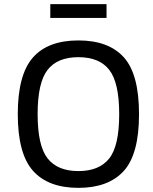

<svg xmlns="http://www.w3.org/2000/svg" viewBox="-20 -883 733 917"><path d="M354.5 14.2Q210 14.2 137.5 -67.4Q64.9 -148.9 64.9 -337.9Q64.9 -525.4 136.7 -607.7Q208.5 -689.9 354.5 -689.9Q498.5 -689.9 571.3 -609.4Q644 -528.8 644 -337.9Q644 -146 570.6 -65.9Q497.1 14.2 354.5 14.2ZM354.5 -65.9Q453.6 -65.9 501.5 -126Q549.3 -186 549.3 -337.9Q549.3 -487.8 502.2 -548.8Q455.1 -609.9 354.5 -609.9Q253.9 -609.9 206.8 -548.8Q159.7 -487.8 159.7 -337.9Q159.7 -187 207.3 -126.5Q254.9 -65.9 354.5 -65.9ZM488.8 -797.4H220.2V-863.3H488.8Z"/></svg>

Font: Cadman
Style: Regular
Weight: 400
Designer: Paul James MIller
Foundry: High-Logic / Made with FontCreator
Version: Version 2.114;March 28, 2021;FontCreator 13.0.0.2683 64-bit